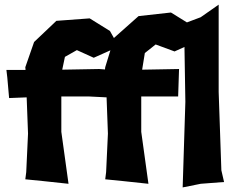

<svg xmlns="http://www.w3.org/2000/svg" viewBox="-20 -774 1018 833"><path d="M410.2 -474.6 250 -471.7 261.7 -527.3 313.5 -556.6 386.7 -523.4 459 -555.7 436.5 -482.4 435.5 -472.7ZM474.6 -608.4 457 -639.6 369.1 -694.3 224.6 -683.6 127.9 -591.8 89.8 -482.4 90.8 -470.7H7.8L11.7 -437.5L19.5 -348.6L95.7 -351.6L101.6 -194.3L93.8 -27.3L89.8 3.9L168 11.7L277.3 23.4L246.1 -202.1V-355.5H365.2L442.4 -351.6L448.2 -194.3L440.4 -27.3L436.5 3.9L514.6 11.7L624 23.4L592.8 -202.1V-355.5H752.9L756.8 -474.6L596.7 -471.7L608.4 -543.9L655.3 -581.1L737.3 -550.8L780.3 -570.3L784.2 -332L772.5 39.1L850.6 23.4L952.1 15.6L940.4 -35.2L928.7 -375V-753.9L850.6 -699.2L791 -676.8L721.7 -719.7L581.1 -704.1L475.6 -610.4Z"/></svg>

Font: MaokenAssortedSans-TC
Style: Regular
Weight: 500
Version: Version 0.83